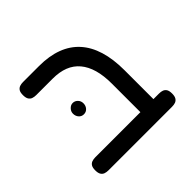

<svg xmlns="http://www.w3.org/2000/svg" viewBox="-144 -748 925 925"><g transform="rotate(-45 318.0 -286.0)"><path d="M459 10.5Q441.2 10.5 431.5 5.5Q421.8 0.5 418 -8.6Q414.2 -17.8 414.2 -28.2V-273.5Q414.2 -328 402.6 -368.8Q391 -409.5 367.8 -437.2Q344.5 -465 310.1 -478.5Q275.8 -492 229.2 -492H117.8Q104.5 -492 94.2 -495.6Q84 -499.2 78 -509Q72 -518.8 72 -536.8Q72 -555.8 78 -565Q84 -574.2 94.1 -577.9Q104.2 -581.5 116.8 -581.5H226.2Q295 -581.5 346.8 -562.1Q398.5 -542.8 433.2 -504.5Q468 -466.2 485.5 -409.1Q503 -352 503 -276.2V-35.2Q503 -22 499.8 -11.8Q496.5 -1.5 486.9 4.5Q477.2 10.5 459 10.5ZM107.8 10.5Q94.5 10.5 84.2 6.9Q74 3.2 68 -6.5Q62 -16.2 62 -34.2Q62 -53.2 68 -62.5Q74 -71.8 84.2 -75.4Q94.5 -79 106.8 -79H541Q554.2 -79 564 -75.4Q573.8 -71.8 579.8 -62.5Q585.8 -53.2 585.8 -34.2Q585.8 -16.2 579.8 -6.5Q573.8 3.2 563.6 6.9Q553.5 10.5 540 10.5ZM214.8 -264Q199.2 -264 189.2 -275.4Q179.2 -286.9 179.2 -303.5Q179.2 -318.2 190.1 -329.6Q201 -341 214.7 -341Q229.4 -341 240 -330Q250.5 -319.1 250.5 -303.4Q250.5 -286.8 240.5 -275.4Q230.5 -264 214.8 -264Z"/></g></svg>

Font: Fredoka Light
Style: Regular
Weight: 300
Designer: Ben Nathan
Foundry: Milena B. Brandão, Ben Nathan
Version: Version 2.001